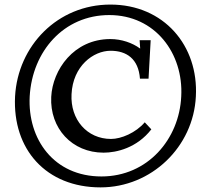

<svg xmlns="http://www.w3.org/2000/svg" viewBox="-20 -770 916 840"><path d="M462.9 -750C231.9 -750 58.1 -569.8 45.9 -348.1C34.2 -116.2 182.1 49.8 419.9 49.8C642.1 49.8 826.2 -127 836.9 -348.1C849.1 -569.8 697.3 -750 462.9 -750ZM458 -704.1C659.2 -704.1 783.2 -536.1 772.9 -348.1C764.2 -161.1 626 2 423.8 2C215.8 2 100.1 -161.1 109.9 -348.1C121.1 -545.9 259.3 -704.1 458 -704.1ZM613.3 -234.9C574.2 -189 510.3 -162.1 465.8 -162.1C360.8 -162.1 287.1 -247.1 293 -357.9C298.8 -481 388.2 -547.9 463.9 -547.9C533.2 -547.9 585.9 -513.2 592.3 -425.8H629.9L639.2 -594.2H590.8L593.3 -558.1H592.3C559.1 -582.5 511.7 -599.1 462.9 -599.1C302.2 -599.1 210 -463.9 204.1 -346.2C197.3 -209 294.9 -102.1 433.1 -102.1C490.2 -102.1 579.1 -123 642.1 -204.1Z"/></svg>

Font: Lora Italic
Style: Regular
Weight: 400
Italic angle: -3°
Designer: Olga Karpushina, Alexei Vanyashin
Foundry: Cyreal
Version: Version 1.011;PS 001.011;hotconv 1.0.70;makeotf.lib2.5.58329